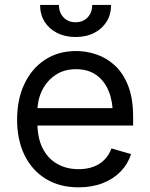

<svg xmlns="http://www.w3.org/2000/svg" viewBox="-20 -764 620 795"><path d="M305.7 11.7Q227.1 11.7 169.7 -23.4Q112.3 -58.6 81.5 -121.8Q50.8 -185.1 50.8 -268.6Q50.8 -352.5 81.1 -416.5Q111.3 -480.5 166.3 -516.6Q221.2 -552.7 294.9 -552.7Q337.4 -552.7 379.4 -538.6Q421.4 -524.4 455.8 -492.7Q490.2 -460.9 510.7 -408.7Q531.2 -356.4 531.2 -280.3V-244.1H110.4V-316.4H485.8L447.3 -289.1Q447.3 -343.8 430.2 -386.2Q413.1 -428.7 379.2 -453.1Q345.2 -477.5 294.9 -477.5Q244.6 -477.5 208.7 -452.9Q172.9 -428.2 153.8 -388.7Q134.8 -349.1 134.8 -303.7V-255.9Q134.8 -193.8 156.2 -150.9Q177.7 -107.9 216.3 -85.7Q254.9 -63.5 305.7 -63.5Q338.4 -63.5 365.2 -73Q392.1 -82.5 411.6 -101.8Q431.2 -121.1 441.4 -149.4L522.5 -126Q509.8 -85 479.7 -54Q449.7 -22.9 405.3 -5.6Q360.8 11.7 305.7 11.7ZM293 -610.8Q249.5 -610.8 216.3 -627.7Q183.1 -644.5 164.6 -674.3Q146 -704.1 146 -743.7H224.1Q224.1 -711.9 243.2 -691.9Q262.2 -671.9 293 -671.9Q323.7 -671.9 342.8 -691.9Q361.8 -711.9 361.8 -743.7H439.9Q439.9 -704.1 421.4 -674.3Q402.8 -644.5 369.9 -627.7Q336.9 -610.8 293 -610.8Z"/></svg>

Font: Inter V
Style: 
Weight: 400
Designer: Rasmus Andersson
Foundry: rsms
Version: Version 4.000;git-a3f224843